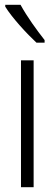

<svg xmlns="http://www.w3.org/2000/svg" viewBox="-20 -785 229 805"><path d="M66 -765H2V-757C31 -710 94 -642 133 -606H167V-617C134 -659 94 -714 66 -765ZM121 0V-532H68V0Z"/></svg>

Font: Noto Sans Kannada ExtraCondensed Light
Style: Regular
Weight: 300
Width: 2
Designer: Jelle Bosma - Monotype Design Team
Foundry: Monotype Imaging Inc.
Version: Version 2.005